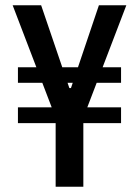

<svg xmlns="http://www.w3.org/2000/svg" viewBox="-20 -708 528 728"><path d="M191 0V-241H48V-301H176L28 -688H136L243 -374H249L355 -688H459L311 -301H439V-241H296V0ZM48 -394V-453H439V-394Z"/></svg>

Font: Saira Condensed SemiBold
Style: Regular
Weight: 600
Width: 3
Designer: Hector Gatti with collaboration of the Omnibus-Type team
Foundry: Omnibus-Type
Version: Version 1.100